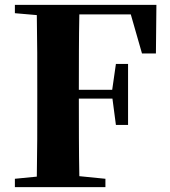

<svg xmlns="http://www.w3.org/2000/svg" viewBox="-20 -767 697 787"><path d="M562 -547.9 516.1 -708H305.2Q303.7 -632.8 303.5 -555.7Q303.2 -478.5 303.2 -398.9H439.9L455.1 -504.9H504.9V-254.9H455.1L440.9 -362.8H303.2V-359.9Q303.2 -278.3 303.5 -200Q303.7 -121.6 305.2 -44.9L412.1 -34.2V0H41V-34.2L130.9 -43Q132.3 -118.7 132.6 -195.8Q132.8 -272.9 132.8 -351.1V-395Q132.8 -473.1 132.6 -550.5Q132.3 -627.9 130.9 -705.1L41 -712.9V-747.1H621.1L619.1 -547.9Z"/></svg>

Font: Source Han Serif TW Heavy
Style: Regular
Weight: 900
Designer: Ryoko NISHIZUKA Ë•øÂ°öÊ∂ºÂ≠ê (kana & ideographs); Frank Grie√ühammer (Latin, Greek & Cyrillic); Wenlong ZHANG Âº†ÊñáÈæô 
Foundry: Adobe
Version: Version 2.003;hotconv 1.1.1;makeotfexe 2.6.0